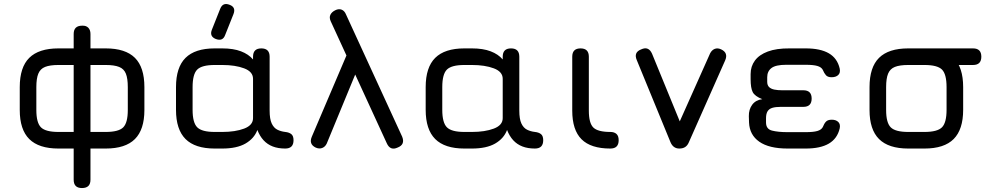

<svg xmlns="http://www.w3.org/2000/svg" viewBox="-20 -752 5041 972"><path d="M80 -195V-311Q80 -411.5 128.2 -459.2Q176.5 -507 276 -507H353V-580Q353 -622 396 -622Q415.5 -623 426.8 -611.8Q438 -600.5 438 -580V-507H515Q615 -507 663 -459.2Q711 -411.5 711 -311V-195Q711 -96 663 -48Q615 0 515 0H438V158Q438 200 395 200Q353 200 353 158V0H276Q176.5 0 128.2 -48Q80 -96 80 -195ZM164 -195Q164 -130.5 187.5 -107.2Q211 -84 276 -84H353V-423H276Q232.5 -423 208.2 -413.2Q184 -403.5 174 -379.2Q164 -355 164 -311ZM438 -84H515Q580.5 -84 603.8 -107.2Q627 -130.5 627 -195V-311Q627 -355 617.2 -379.2Q607.5 -403.5 583 -413.2Q558.5 -423 515 -423H438Z M871 -196V-311Q871 -411 919.2 -459Q967.5 -507 1067 -507H1105Q1161.5 -507 1200 -492.2Q1238.5 -477.5 1261 -451V-465Q1261 -507 1303 -507Q1345 -507 1345 -465V-192Q1345 -149.5 1355.5 -127Q1366 -104.5 1384 -95.5Q1402 -86.5 1424 -84Q1443.5 -82 1454.8 -73Q1466 -64 1466 -42Q1466 0 1424 0Q1388 0 1360.8 -10.5Q1333.5 -21 1314.2 -42Q1295 -63 1283 -94Q1266.5 -50.5 1222.5 -25.2Q1178.5 0 1105 0H1067Q967.5 0 919.2 -48.2Q871 -96.5 871 -196ZM955 -196Q955 -131 978.5 -107.5Q1002 -84 1067 -84H1105Q1171 -84 1216 -101Q1261 -118 1261 -154V-353Q1261 -389 1216 -406Q1171 -423 1105 -423H1067Q1002 -423 978.5 -399.8Q955 -376.5 955 -311ZM1072.4 -554.6Q1107.7 -541.4 1119.6 -574.2L1161.9 -680.4Q1175.7 -715.4 1142.3 -727.7Q1108.4 -741.4 1095 -708.1L1052.8 -601.9Q1039.1 -568 1072.4 -554.6Z M1654 -645Q1646 -663 1652.5 -677Q1659 -691 1677 -700Q1695 -709 1709.8 -703Q1724.5 -697 1732 -678L2016 -60Q2032 -20 1993 -5Q1955.5 12.5 1938 -27ZM1792 -408 1634 -25Q1626 -8.5 1611 -2.8Q1596 3 1578 -5Q1542 -22.5 1559 -61L1753 -516Z M2135 -196V-311Q2135 -411 2183.2 -459Q2231.5 -507 2331 -507H2369Q2425.5 -507 2464 -492.2Q2502.5 -477.5 2525 -451V-465Q2525 -507 2567 -507Q2609 -507 2609 -465V-192Q2609 -149.5 2619.5 -127Q2630 -104.5 2648 -95.5Q2666 -86.5 2688 -84Q2707.5 -82 2718.8 -73Q2730 -64 2730 -42Q2730 0 2688 0Q2652 0 2624.8 -10.5Q2597.5 -21 2578.2 -42Q2559 -63 2547 -94Q2530.5 -50.5 2486.5 -25.2Q2442.5 0 2369 0H2331Q2231.5 0 2183.2 -48.2Q2135 -96.5 2135 -196ZM2219 -196Q2219 -131 2242.5 -107.5Q2266 -84 2331 -84H2369Q2435 -84 2480 -101Q2525 -118 2525 -154V-353Q2525 -389 2480 -406Q2435 -423 2369 -423H2331Q2266 -423 2242.5 -399.8Q2219 -376.5 2219 -311Z M3070 0Q2971 0 2924 -47Q2877 -94 2877 -192V-465Q2877 -507 2919 -507Q2961 -507 2961 -465V-192Q2961 -128.5 2984 -106.2Q3007 -84 3070 -84Q3089.5 -84 3100.8 -74Q3112 -64 3112 -42Q3112 0 3070 0Z M3467 -31Q3460.5 -15.5 3448.8 -7.8Q3437 0 3419 0Q3387.5 0 3374 -33L3204 -447Q3186.5 -487 3226 -502Q3263.5 -519.5 3281 -480L3440 -92H3401L3575 -482Q3583.5 -498.5 3598.2 -504.5Q3613 -510.5 3631 -502Q3668 -484.5 3651 -446Z M3967 0Q3873.5 0 3824 -34.5Q3774.5 -69 3772 -132L3771 -164Q3770.5 -198 3788 -221.8Q3805.5 -245.5 3839 -250Q3801 -265 3790.5 -286Q3780 -307 3780 -351V-377Q3780 -416 3801.8 -445.5Q3823.5 -475 3867.2 -491.2Q3911 -507.5 3977 -507H4059Q4133.5 -507 4176.2 -482Q4219 -457 4231 -405Q4235.5 -384 4223.8 -372.5Q4212 -361 4190 -361Q4170.5 -361 4161.5 -371Q4152.5 -381 4145 -399Q4137.5 -412.5 4117.5 -418.2Q4097.5 -424 4059 -424H3960Q3907 -424 3885.5 -407.5Q3864 -391 3864 -361V-338Q3864 -320.5 3873.5 -311.2Q3883 -302 3900 -298.5Q3917 -295 3940 -295H4047Q4089 -295 4089 -253Q4089 -211 4047 -211H3932Q3906 -211 3889.8 -206Q3873.5 -201 3865.8 -188.5Q3858 -176 3858 -153V-132Q3858 -98.5 3888.5 -90.8Q3919 -83 3967 -83H4059Q4097.5 -83 4117.5 -88.8Q4137.5 -94.5 4145 -108Q4152.5 -127 4161.8 -136.5Q4171 -146 4191 -146Q4212 -146 4223.8 -134.5Q4235.5 -123 4231 -102Q4219 -50.5 4176.2 -25.2Q4133.5 0 4059 0Z M4578 -423Q4536 -423 4536 -465Q4536 -507 4578 -507H4906Q4948 -507 4948 -465Q4948 -423 4906 -423ZM4578 0Q4478.5 0 4430.2 -48Q4382 -96 4382 -195V-311Q4382 -411.5 4430.2 -459.2Q4478.5 -507 4578 -507H4660Q4760 -507 4808 -459Q4856 -411 4856 -311V-196Q4856 -96.5 4808 -48.2Q4760 0 4660 0ZM4466 -195Q4466 -130.5 4489.5 -107.2Q4513 -84 4578 -84H4660Q4725.5 -84 4748.8 -107.5Q4772 -131 4772 -196V-311Q4772 -376.5 4748.8 -399.8Q4725.5 -423 4660 -423H4578Q4534.5 -423 4510.2 -413.2Q4486 -403.5 4476 -379.2Q4466 -355 4466 -311Z"/></svg>

Font: Jura Light
Style: Bold
Weight: 700
Version: Version 5.104